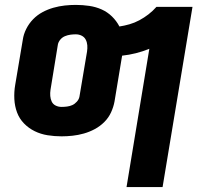

<svg xmlns="http://www.w3.org/2000/svg" viewBox="-20 -548 840 783"><path d="M496 215 589 -349Q562 -338 534 -331Q506 -324 478 -321L447 -134Q443 -112 433 -90Q423 -68 405.5 -50.5Q388 -33 366.5 -21.5Q345 -10 322 -3.5Q299 3 276 5.5Q253 8 231 8Q202 8 174 3.5Q146 -1 121.5 -13Q97 -25 78 -44.5Q59 -64 49.5 -89.5Q40 -115 38.5 -144Q37 -173 42 -202L73 -386Q76 -408 87 -430Q98 -452 115 -469.5Q132 -487 153.5 -498.5Q175 -510 198 -516.5Q221 -523 244 -525.5Q267 -528 289 -528Q317 -528 344 -524Q371 -520 394.5 -509.5Q418 -499 436.5 -481Q455 -463 467 -440Q487 -443 508 -449Q529 -455 548.5 -465.5Q568 -476 585.5 -489.5Q603 -503 618 -520H765L643 215ZM231 -112Q242 -112 253.5 -113.5Q265 -115 275 -119.5Q285 -124 293.5 -133.5Q302 -143 304 -154L335 -338Q337 -351 336 -363.5Q335 -376 329.5 -386.5Q324 -397 313 -402.5Q302 -408 289 -408Q278 -408 267 -406.5Q256 -405 245 -400.5Q234 -396 226 -386.5Q218 -377 216 -366L186 -182Q184 -169 185 -156.5Q186 -144 191 -133.5Q196 -123 207 -117.5Q218 -112 231 -112Z"/></svg>

Font: Iosevka Aile Heavy
Style: Italic
Weight: 900
Italic angle: -9°
Designer: Belleve Invis
Foundry: Belleve Invis
Version: Version 31.1.0; ttfautohint (v1.8.4)